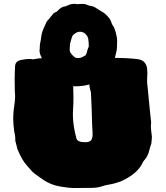

<svg xmlns="http://www.w3.org/2000/svg" viewBox="-20 -953 863 998"><path d="M394.5 -651.9C399.9 -652.3 405.3 -654.3 410.6 -657.7C416 -661.1 420.9 -664.1 425.3 -666C425.3 -666 430.2 -676.3 430.2 -676.3C433.1 -690.4 437 -701.7 441.4 -710.9C441.4 -725.6 440.9 -736.3 439.5 -743.2C439.5 -752.9 436 -762.2 429.2 -771C420.4 -782.2 409.2 -788.1 396 -788.1C388.2 -788.1 379.9 -785.6 371.6 -780.3C363.3 -774.9 357.9 -769.5 355.5 -763.7C353 -757.8 350.6 -749.5 347.7 -738.8C344.7 -730.5 343.3 -723.6 343.3 -717.8C343.3 -709.5 342.8 -700.2 342.3 -689.9C343.3 -688.5 343.8 -686.5 343.8 -684.1C348.6 -673.8 357.4 -663.6 370.1 -654.3C373.5 -652.3 378.4 -651.4 385.3 -651.4C385.3 -651.4 394.5 -651.9 394.5 -651.9ZM453.6 -224.1C459 -231 461.4 -242.2 461.4 -257.8C461.4 -257.8 459 -303.7 459 -303.7C457.5 -361.8 455.6 -418.5 452.6 -473.1C447.8 -488.3 444.8 -502 444.3 -514.2C423.3 -507.8 399.4 -504.4 371.6 -504.4C367.7 -504.4 363.8 -504.4 360.4 -504.9C361.3 -487.8 361.8 -469.2 361.8 -449.2C361.8 -421.4 361.3 -401.4 359.9 -388.2C359.4 -377.4 358.9 -366.7 358.9 -356C358.9 -318.8 365.2 -277.8 377.4 -232.9C381.3 -220.2 396 -213.9 421.9 -213.9C438 -213.9 448.2 -217.3 453.6 -224.1ZM362.3 24.4C348.1 24.4 325.2 22 293.5 16.6C261.2 11.2 232.4 0 207 -17.1C181.6 -34.2 165 -46.4 156.7 -53.2C148.4 -59.6 140.6 -67.4 134.3 -76.2C134.3 -76.2 121.1 -91.3 121.1 -91.3C104 -108.9 87.4 -137.7 70.8 -177.2C70.8 -177.2 59.1 -223.6 59.1 -223.6C59.1 -223.6 59.6 -230.5 59.6 -230.5C59.6 -243.7 57.6 -255.9 54.2 -268.1C50.8 -291 48.8 -314.5 48.8 -337.9C48.8 -362.8 51.8 -392.1 57.1 -426.8C58.1 -436 58.6 -444.3 58.6 -452.1C58.6 -460 58.1 -467.8 57.1 -475.6C56.6 -493.7 56.2 -514.6 56.2 -539.1C56.2 -564 57.1 -588.4 58.6 -612.8C61 -627.9 70.8 -637.2 87.9 -641.1C104.5 -644.5 119.6 -646.5 132.8 -646.5C139.2 -646.5 145 -646 151.4 -644.5C170.9 -648.4 186 -650.4 196.8 -650.4C196.8 -650.4 197.8 -650.4 197.8 -650.4C189.5 -666 185.5 -679.2 185.5 -689.9C185.5 -693.4 186 -697.3 186.5 -701.2C186.5 -701.2 187.5 -722.2 187.5 -722.2C190.9 -737.3 193.4 -752.4 195.3 -768.1C197.3 -782.2 203.1 -798.8 212.9 -818.8C216.3 -825.2 218.8 -831.5 221.2 -837.4C223.6 -842.8 226.6 -846.7 230 -849.1C230 -849.1 253.4 -877.4 253.4 -877.4C256.8 -883.8 263.7 -888.2 273.9 -891.6C279.8 -897 284.2 -900.9 287.1 -904.3C297.9 -914.6 309.6 -919.9 321.8 -919.9C321.8 -919.9 328.1 -924.3 328.1 -924.3C332.5 -924.3 335.4 -925.3 337.9 -927.7C346.7 -931.2 355.5 -933.1 364.7 -933.1C370.1 -933.1 375.5 -932.6 380.9 -931.2C385.3 -931.2 389.2 -931.6 391.6 -932.1C394 -932.6 399.9 -932.6 409.7 -932.6C415 -932.6 420.4 -932.1 424.8 -930.7C437 -925.3 449.2 -921.9 462.4 -919.9C467.8 -918.5 475.6 -914.6 485.8 -907.2C494.1 -901.9 500 -897.9 504.4 -895.5C516.1 -890.1 527.8 -880.9 539.1 -868.7C550.3 -856.4 557.1 -844.7 559.6 -834.5C561 -829.1 563.5 -824.2 566.9 -819.8C573.2 -811.5 578.6 -797.9 583 -777.8C586.9 -765.6 588.9 -752.9 588.9 -740.7C588.9 -709.5 587.4 -689.5 584 -680.2C582.5 -674.8 580.1 -665.5 577.1 -651.9C577.1 -651.9 584 -651.9 584 -651.9C622.1 -651.9 659.7 -649.9 696.8 -645.5C711.9 -643.1 723.6 -637.7 731.4 -628.4C738.8 -619.1 743.2 -608.9 744.6 -597.2C745.6 -588.9 746.1 -580.6 746.1 -572.3C746.1 -565.9 745.6 -559.1 745.1 -552.7C745.1 -552.7 744.6 -525.4 744.6 -525.4C745.6 -511.2 747.1 -496.6 749 -482.4C749 -482.4 759.3 -376 759.3 -376C761.7 -356.9 763.7 -337.4 765.6 -317.9C765.6 -313 765.1 -308.1 764.6 -303.7C764.6 -303.7 764.2 -294.9 764.2 -294.9C764.2 -286.1 766.1 -269 769.5 -243.2C769.5 -236.8 768.6 -224.6 766.6 -206.5C762.2 -195.3 758.8 -184.1 756.3 -172.9C752 -152.3 743.2 -134.3 729 -119.1C725.1 -114.7 722.2 -109.9 719.7 -103.5C700.7 -65.9 663.1 -34.7 606.9 -9.8C586.9 -2.4 566.4 3.4 544.4 6.8C532.2 8.8 520.5 11.7 509.3 15.6C493.2 21 476.6 23.4 459.5 23.4C459.5 23.4 362.3 24.4 362.3 24.4Z"/></svg>

Font: Kaph
Style: Regular
Weight: 400
Designer: GGBotNet
Foundry: f0n7.com